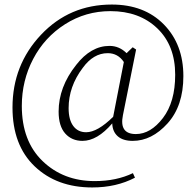

<svg xmlns="http://www.w3.org/2000/svg" viewBox="-20 -670 862 845"><path d="M478 -156 525 -397Q499 -436 454 -436Q391 -436 344 -371Q282 -289 282 -194Q282 -143 302.5 -115.5Q323 -88 359 -88Q409 -88 478 -156ZM579 -452 521 -163Q504 -80 578 -80Q643 -80 697 -150.5Q751 -221 751 -341Q751 -470 672 -545.5Q593 -621 466 -621Q357 -621 266.5 -563.5Q176 -506 126 -410.5Q76 -315 76 -204Q76 -49 167.5 39Q259 127 397 127Q492 127 565 92L574 112Q492 155 386 155Q230 155 132.5 62Q35 -31 35 -197Q35 -384 160.5 -517Q286 -650 472 -650Q615 -650 701 -562.5Q787 -475 787 -335Q787 -204 717.5 -127Q648 -50 564 -50Q521 -50 498 -70.5Q475 -91 474 -127Q408 -50 343 -50Q296 -50 267 -82.5Q238 -115 238 -179Q238 -287 315 -384Q380 -468 462 -468Q505 -468 537 -436L564 -462Z"/></svg>

Font: TypoPRO Source Serif Pro
Style: Regular
Weight: 300
Designer: Frank Grießhammer
Foundry: Adobe Systems Incorporated
Version: Version 1.017;PS (version unavailable);hotconv 1.0.79;makeot